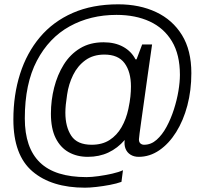

<svg xmlns="http://www.w3.org/2000/svg" viewBox="-20 -717 932 890"><path d="M374 153Q219 153 130.5 77.5Q42 2 42 -163Q42 -277 73 -374.5Q104 -472 165 -544.5Q226 -617 317 -657Q408 -697 528 -697Q627 -697 703.5 -661Q780 -625 823.5 -554.5Q867 -484 867 -378Q867 -298 848.5 -228Q830 -158 796.5 -104.5Q763 -51 718.5 -20.5Q674 10 623 10Q601 10 585 0Q569 -10 562 -27.5Q555 -45 558 -68Q525 -30 482.5 -10Q440 10 387 10Q337 10 298.5 -11.5Q260 -33 238 -77Q216 -121 216 -190Q216 -252 231 -311Q246 -370 275.5 -417.5Q305 -465 351 -493Q397 -521 460 -521Q513 -521 551 -500Q589 -479 608 -442H613L639 -511H685Q674 -436 665 -371Q656 -306 648.5 -253Q641 -200 635.5 -160.5Q630 -121 627 -98.5Q624 -76 624 -71Q624 -58 631 -52Q638 -46 648 -46Q680 -46 706 -69Q732 -92 752 -129Q772 -166 786 -209.5Q800 -253 807 -295Q814 -337 814 -370Q814 -464 777 -525.5Q740 -587 674 -617.5Q608 -648 520 -648Q399 -648 303 -595Q207 -542 151 -435.5Q95 -329 95 -168Q95 -32 165 36Q235 104 381 104Q404 104 436.5 99.5Q469 95 500 88Q531 81 550 72L543 126Q521 134 489.5 140Q458 146 427 149.5Q396 153 374 153ZM405 -46Q454 -46 488 -68Q522 -90 543.5 -127.5Q565 -165 575 -212Q582 -245 584.5 -269.5Q587 -294 587 -316Q587 -384 557.5 -424Q528 -464 464 -464Q412 -464 376 -438Q340 -412 319 -369.5Q298 -327 291 -278Q287 -252 285 -232Q283 -212 283 -195Q283 -129 310.5 -87.5Q338 -46 405 -46Z"/></svg>

Font: Chivo Medium ExtraLight
Style: Italic
Weight: 250
Italic angle: -8.05°
Version: Version 2.002